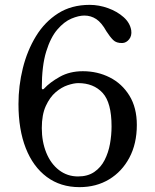

<svg xmlns="http://www.w3.org/2000/svg" viewBox="-20 -758 637 790"><path d="M307 12Q229 12 172.5 -30Q116 -72 86 -148.5Q56 -225 56 -330Q56 -405 74 -477.5Q92 -550 128 -609Q164 -668 219 -703Q274 -738 349 -738Q387 -738 424.5 -724.5Q462 -711 488.5 -687.5Q515 -664 520 -633Q523 -611 511.5 -596.5Q500 -582 484 -581Q459 -580 445.5 -593.5Q432 -607 418 -629Q398 -665 376 -679.5Q354 -694 327 -694Q304 -694 274 -681.5Q244 -669 216 -636.5Q188 -604 170 -545.5Q152 -487 152 -396Q152 -391 155.5 -390.5Q159 -390 162 -394Q185 -419 226 -442Q267 -465 321 -465Q381 -465 431.5 -439.5Q482 -414 512.5 -364.5Q543 -315 543 -244Q543 -167 512.5 -109.5Q482 -52 429 -20Q376 12 307 12ZM301 -32Q341 -32 368 -50.5Q395 -69 410.5 -99.5Q426 -130 432.5 -166Q439 -202 439 -238Q439 -336 402 -376Q365 -416 302 -416Q284 -416 258.5 -407.5Q233 -399 209 -378.5Q185 -358 168.5 -322Q152 -286 152 -231Q152 -175 170.5 -129.5Q189 -84 223 -58Q257 -32 301 -32Z"/></svg>

Font: Zen Old Mincho Medium
Style: Regular
Weight: 500
Designer: Yoshimichi Ohira
Foundry: Positype
Version: Version 1.500